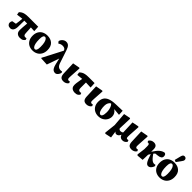

<svg xmlns="http://www.w3.org/2000/svg" viewBox="441 -2642 4692 4692"><g transform="rotate(45 2786.5 -296.0)"><path d="M17 -338 5 -411Q30 -437 59.5 -455.5Q89 -474 135.5 -484.5Q182 -495 256 -495H591L599 -349L477 -356L488 -165Q490 -122 505.5 -105.5Q521 -89 550 -89Q574 -89 586 -95L603 -55Q589 -25 557.5 -4.5Q526 16 464 16Q404 16 366.5 -17.5Q329 -51 329 -119Q329 -158 333 -211.5Q337 -265 345 -359H247Q246 -313 245 -261Q244 -209 244 -162Q244 -71 214 -27.5Q184 16 129 16Q81 16 53.5 -10.5Q26 -37 26 -71Q26 -90 32 -108.5Q38 -127 51 -143Q70 -146 98.5 -151Q127 -156 155 -161Q163 -205 169 -257.5Q175 -310 179 -358Z M898 16Q827 16 770.5 -14Q714 -44 681.5 -102Q649 -160 649 -244Q649 -327 681.5 -385Q714 -443 772 -473Q830 -503 907 -503Q1020 -503 1088.5 -440Q1157 -377 1157 -251Q1157 -167 1123.5 -107Q1090 -47 1032 -15.5Q974 16 898 16ZM916 -48Q949 -48 965 -81Q981 -114 981 -187Q981 -279 966.5 -334Q952 -389 930.5 -414Q909 -439 887 -439Q857 -439 841 -407.5Q825 -376 825 -296Q825 -205 839 -150.5Q853 -96 874 -72Q895 -48 916 -48Z M1682 16Q1650 16 1624 1.5Q1598 -13 1577.5 -49.5Q1557 -86 1541 -152L1504 -308L1393 10L1194 0L1183 -12L1448 -523Q1438 -559 1411 -574.5Q1384 -590 1342 -590Q1308 -590 1278.5 -578.5Q1249 -567 1227 -552L1191 -600Q1206 -654 1248 -687.5Q1290 -721 1339 -721Q1392 -721 1426 -687.5Q1460 -654 1486 -575L1598 -239Q1614 -192 1636 -168Q1658 -144 1683.5 -136Q1709 -128 1733 -128Q1744 -128 1757.5 -130Q1771 -132 1778 -134L1792 -101Q1786 -76 1771 -49Q1756 -22 1733.5 -3Q1711 16 1682 16Z M1967 16Q1903 16 1873 -18Q1843 -52 1840 -127L1827 -465L2007 -498L2025 -487Q2019 -381 2014.5 -316Q2010 -251 2008 -213Q2006 -175 2006 -148Q2006 -112 2019.5 -100.5Q2033 -89 2056 -89Q2073 -89 2085 -95L2102 -55Q2081 -20 2046 -2Q2011 16 1967 16Z M2099 -338 2087 -411Q2112 -437 2141.5 -455.5Q2171 -474 2217.5 -484.5Q2264 -495 2338 -495H2539L2547 -349L2380 -356V-165Q2380 -122 2396.5 -105.5Q2413 -89 2442 -89Q2466 -89 2478 -95L2495 -55Q2481 -25 2451 -4.5Q2421 16 2366 16Q2327 16 2294 3.5Q2261 -9 2241 -38Q2221 -67 2221 -116Q2221 -144 2224 -171Q2227 -198 2234.5 -240Q2242 -282 2253 -353Z M2762 16Q2698 16 2668 -18Q2638 -52 2635 -127L2622 -465L2802 -498L2820 -487Q2814 -381 2809.5 -316Q2805 -251 2803 -213Q2801 -175 2801 -148Q2801 -112 2814.5 -100.5Q2828 -89 2851 -89Q2868 -89 2880 -95L2897 -55Q2876 -20 2841 -2Q2806 16 2762 16Z M3169 16Q3101 16 3045 -13.5Q2989 -43 2956 -99.5Q2923 -156 2923 -237Q2923 -317 2956.5 -373Q2990 -429 3066.5 -460Q3143 -491 3271 -495L3503 -502L3510 -368L3328 -385Q3374 -355 3398.5 -312Q3423 -269 3423 -218Q3423 -158 3392.5 -104.5Q3362 -51 3305.5 -17.5Q3249 16 3169 16ZM3099 -271Q3099 -206 3110 -155.5Q3121 -105 3141.5 -76.5Q3162 -48 3191 -48Q3215 -48 3229 -70.5Q3243 -93 3249 -128.5Q3255 -164 3255 -203Q3255 -249 3245.5 -293.5Q3236 -338 3219 -374Q3202 -410 3177 -428Q3142 -413 3120.5 -372Q3099 -331 3099 -271Z M4003 16Q3964 16 3936 -6Q3908 -28 3896 -68Q3861 16 3795 16Q3762 16 3738 -21L3763 160L3600 195L3580 175L3612 -114L3584 -470L3751 -503L3769 -492Q3766 -403 3763.5 -340.5Q3761 -278 3759.5 -231.5Q3758 -185 3757 -144Q3777 -111 3817 -111Q3834 -111 3853.5 -117Q3873 -123 3887 -137L3874 -470L4041 -503L4059 -492Q4053 -386 4048.5 -319.5Q4044 -253 4042 -214Q4040 -175 4040 -148Q4040 -111 4050 -100Q4060 -89 4080 -89Q4097 -89 4109 -95L4126 -55Q4107 -21 4076.5 -2.5Q4046 16 4003 16Z M4321 16Q4257 16 4227 -18Q4197 -52 4194 -127L4181 -465L4361 -498L4379 -487Q4373 -381 4368.5 -316Q4364 -251 4362 -213Q4360 -175 4360 -148Q4360 -112 4373.5 -100.5Q4387 -89 4410 -89Q4427 -89 4439 -95L4456 -55Q4435 -20 4400 -2Q4365 16 4321 16Z M4534 16 4514 -4 4541 -214V-318Q4541 -358 4530.5 -374Q4520 -390 4497 -390H4476L4461 -426Q4481 -461 4515.5 -479Q4550 -497 4591 -497Q4644 -497 4674 -467.5Q4704 -438 4704 -368V-286Q4736 -335 4768 -377.5Q4800 -420 4827 -442Q4861 -471 4891.5 -485Q4922 -499 4953 -504Q4976 -500 4990.5 -481.5Q5005 -463 5005 -426Q5005 -383 4971.5 -361Q4938 -339 4878 -334L4807 -327Q4799 -318 4790 -308.5Q4781 -299 4773 -289Q4816 -226 4849 -191Q4882 -156 4908.5 -142Q4935 -128 4957 -128Q4971 -128 4981.5 -130Q4992 -132 5002 -136L5018 -104Q5011 -78 4994.5 -50Q4978 -22 4954 -3Q4930 16 4898 16Q4880 16 4862 7.5Q4844 -1 4825 -27Q4806 -53 4784.5 -104Q4763 -155 4737 -239Q4728 -226 4719.5 -211Q4711 -196 4702 -182Q4701 -133 4699.5 -83.5Q4698 -34 4696 1Z M5288 16Q5217 16 5160.5 -14Q5104 -44 5071.5 -102Q5039 -160 5039 -244Q5039 -327 5071.5 -385Q5104 -443 5162 -473Q5220 -503 5297 -503Q5410 -503 5478.5 -440Q5547 -377 5547 -251Q5547 -167 5513.5 -107Q5480 -47 5422 -15.5Q5364 16 5288 16ZM5306 -48Q5339 -48 5355 -81Q5371 -114 5371 -187Q5371 -279 5356.5 -334Q5342 -389 5320.5 -414Q5299 -439 5277 -439Q5247 -439 5231 -407.5Q5215 -376 5215 -296Q5215 -205 5229 -150.5Q5243 -96 5264 -72Q5285 -48 5306 -48ZM5252 -553 5291 -709Q5302 -753 5318 -770Q5334 -787 5361 -787Q5388 -787 5407 -771Q5426 -755 5426 -726Q5426 -704 5415 -685Q5404 -666 5385 -640L5305 -530Z"/></g></svg>

Font: Source Serif Pro Black
Style: Regular
Weight: 900
Designer: Frank Grießhammer
Foundry: Adobe Systems Incorporated
Version: Version 3.001;hotconv 1.0.111;makeotfexe 2.5.65597